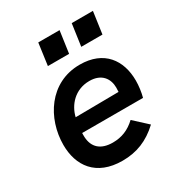

<svg xmlns="http://www.w3.org/2000/svg" viewBox="-168 -813 877 937"><g transform="rotate(-30 271.0 -344.0)"><path d="M252 9C332 9 397.5 -17 459.5 -75L384.5 -144C346 -108 305 -91.5 255 -91.5C187 -91.5 151 -125.5 148 -184C148 -191.5 147.5 -198.5 148 -207H491C498.5 -235 503 -268.5 503 -298C503 -412.5 440.5 -502 304 -502C133 -502 39.5 -350 39.5 -202C39.5 -85.5 103 9 252 9ZM159 -289.5C173 -350 223 -409.5 305 -409.5C375 -409.5 403 -364.5 403 -316C403 -307 402.5 -299.5 402 -292ZM166.5 -573.5H286L303.5 -697H183.5ZM354.5 -573.5H474L491.5 -697H372Z"/></g></svg>

Font: HK Grotesk SemiBold
Style: Italic
Weight: 600
Italic angle: -16°
Designer: Alfredo Marco Pradil
Foundry: Hanken Design Co.
Version: Version 3.001;FEAKit 1.0